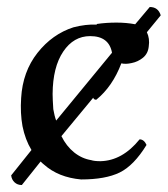

<svg xmlns="http://www.w3.org/2000/svg" viewBox="-20 -509 484 554"><path d="M142.1 -161.1 303.2 -356.9Q294.4 -404.8 240.2 -404.8Q192.4 -404.8 162.4 -360.1Q132.3 -315.4 131.8 -237.8Q131.8 -224.1 133.8 -193.8Q137.2 -173.8 142.1 -161.1ZM97.2 -43 43 24.9Q30.3 24.9 22 17.1Q13.7 9.3 12.2 -2.9L70.8 -76.2Q52.7 -106 44.9 -145Q38.1 -182.6 41 -226.1Q45.4 -302.2 88.1 -356.4Q130.9 -410.6 191.9 -430.2Q228 -439.5 258.8 -438L259.8 -439.9Q286.6 -443.8 315.9 -443.8Q344.7 -443.8 370.1 -439L412.1 -488.8Q436.5 -488.8 443.8 -464.8L403.8 -416Q412.6 -397.9 409.2 -375Q407.2 -354.5 392.6 -342.5Q377.9 -330.6 359.9 -327.1Q342.8 -323.2 330.1 -326.2Q304.7 -259.3 257.8 -221.2Q250.5 -221.2 249 -227.1L157.2 -116.2Q171.4 -87.4 193.8 -69.3Q216.3 -51.3 243.2 -46.9Q252 -43.9 270 -43.9Q333 -45.4 382.8 -106.9Q395.5 -106.9 402.8 -90.8Q366.2 -31.2 325.2 -11.2Q284.2 8.8 213.9 8.8Q148.4 2.9 106.9 -34.2Q103 -37.1 97.2 -43Z"/></svg>

Font: Common Serif News
Style: Regular
Weight: 450
Designer: Philipp H. Poll, Khaled Hosny
Foundry: Stefan Peev, Context Ltd.
Version: Version 1.026